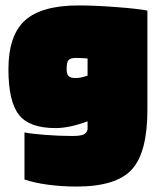

<svg xmlns="http://www.w3.org/2000/svg" viewBox="-20 -524 583 706"><path d="M261 162Q207 162 155.5 155Q104 148 70 136V-37Q95 -32 146 -28Q197 -24 246 -24Q276 -24 287.5 -29.5Q299 -35 302 -48V-78Q267 -65 238 -59Q209 -53 184 -53Q88 -53 49.5 -102Q11 -151 11 -269Q11 -394 72 -449Q133 -504 269 -504Q327 -504 407 -498Q487 -492 522 -485V-120Q522 37 464.5 99.5Q407 162 261 162ZM259 -311Q239 -311 232 -303Q225 -295 225 -271Q225 -251 232.5 -244Q240 -237 258 -237Q267 -237 277.5 -239Q288 -241 302 -246V-309Q290 -310 280 -310.5Q270 -311 259 -311Z"/></svg>

Font: Blinker Black
Style: Regular
Weight: 900
Designer: Juergen Huber
Foundry: supertype
Version: Version 1.017;hotconv 1.0.117;makeotfexe 2.5.65602